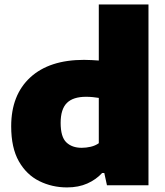

<svg xmlns="http://www.w3.org/2000/svg" viewBox="-20 -828 737 858"><path d="M279.5 9.5Q212.5 9.5 155.5 -18.8Q98.5 -47 64.2 -107.2Q30 -167.5 30 -263.5Q30 -403.5 115.2 -482Q200.5 -560.5 355.5 -560.5Q373 -560.5 389.8 -559.5Q406.5 -558.5 421.5 -557.5V-808H643.5V0H458L446 -55H436.5Q409.5 -25.5 370.2 -8Q331 9.5 279.5 9.5ZM345 -167.5Q365 -167.5 385.5 -172.2Q406 -177 421.5 -188V-390.5Q409.5 -392.5 394.8 -394Q380 -395.5 364.5 -395.5Q306.5 -395.5 278.8 -367.8Q251 -340 251 -279Q251 -216 276.5 -191.8Q302 -167.5 345 -167.5Z"/></svg>

Font: Encode Sans SemiExpanded SemiExpanded Black
Style: Regular
Weight: 900
Width: 6
Designer: Multiple Designers
Foundry: Impallari Type
Version: Version 3.000; ttfautohint (v1.8.3) -l 8 -r 50 -G 200 -x 14 